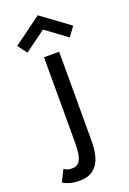

<svg xmlns="http://www.w3.org/2000/svg" viewBox="-211 -669 634 944"><g transform="rotate(-20 106.0 -197.5)"><path d="M33.8 220Q1.5 220 -20.3 212.8Q-42.1 205.5 -51.9 198.4L-21.3 137.6Q-14.8 143.1 -6 146.8Q2.9 150.6 20.1 150.6Q43.4 150.6 55.5 136.5Q67.6 122.4 72 96.9Q76.4 71.4 76.4 37.1V-410.5H155.6V58Q155.6 106.6 143.9 143.1Q132.3 179.6 105.6 199.8Q78.9 220 33.8 220ZM7.8 -459.6 -28.4 -507.6 118 -614.8 264.6 -507.3 228.8 -458.9 118 -540.1Z"/></g></svg>

Font: League Spartan Extralight
Style: Regular
Weight: 200
Foundry: The League of Moveable Type
Version: Version 2.300; ttfautohint (v1.8.3)